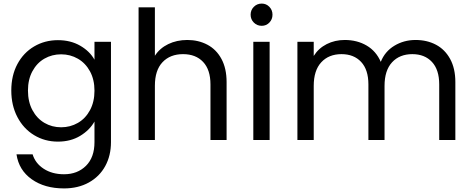

<svg xmlns="http://www.w3.org/2000/svg" viewBox="-20 -781 2632 1071"><path d="M303 -557Q374 -557 427.5 -526Q481 -495 507 -448V-548H599V12Q599 87 567 145.5Q535 204 475.5 237Q416 270 337 270Q229 270 157 219Q85 168 72 80H162Q177 130 224 160.5Q271 191 337 191Q412 191 459.5 144Q507 97 507 12V-103Q480 -55 427 -23Q374 9 303 9Q230 9 170.5 -27Q111 -63 77 -128Q43 -193 43 -276Q43 -360 77 -423.5Q111 -487 170.5 -522Q230 -557 303 -557ZM507 -275Q507 -337 482 -383Q457 -429 414.5 -453.5Q372 -478 321 -478Q270 -478 228 -454Q186 -430 161 -384Q136 -338 136 -276Q136 -213 161 -166.5Q186 -120 228 -95.5Q270 -71 321 -71Q372 -71 414.5 -95.5Q457 -120 482 -166.5Q507 -213 507 -275Z M1025 -558Q1087 -558 1137 -531.5Q1187 -505 1215.5 -452Q1244 -399 1244 -323V0H1154V-310Q1154 -392 1113 -435.5Q1072 -479 1001 -479Q929 -479 886.5 -434Q844 -389 844 -303V0H753V-740H844V-470Q871 -512 918.5 -535Q966 -558 1025 -558Z M1440 -637Q1414 -637 1396 -655Q1378 -673 1378 -699Q1378 -725 1396 -743Q1414 -761 1440 -761Q1465 -761 1482.5 -743Q1500 -725 1500 -699Q1500 -673 1482.5 -655Q1465 -637 1440 -637ZM1484 -548V0H1393V-548Z M2298 -558Q2362 -558 2412 -531.5Q2462 -505 2491 -452Q2520 -399 2520 -323V0H2430V-310Q2430 -392 2389.5 -435.5Q2349 -479 2280 -479Q2209 -479 2167 -433.5Q2125 -388 2125 -302V0H2035V-310Q2035 -392 1994.5 -435.5Q1954 -479 1885 -479Q1814 -479 1772 -433.5Q1730 -388 1730 -302V0H1639V-548H1730V-469Q1757 -512 1802.5 -535Q1848 -558 1903 -558Q1972 -558 2025 -527Q2078 -496 2104 -436Q2127 -494 2180 -526Q2233 -558 2298 -558Z"/></svg>

Font: MSTAGE
Style: Regular
Weight: 400
Designer: Ninad Kale (Devanagari), Jonny Pinhorn (Latin)
Foundry: Indian Type Foundry
Version: 4.004